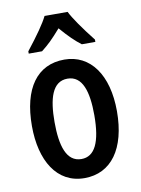

<svg xmlns="http://www.w3.org/2000/svg" viewBox="-87 -825 656 894"><g transform="rotate(-10 241.0 -378.0)"><path d="M84 -606H147C180 -632 200 -651 241 -698C278 -655 307 -627 335 -606H399V-617C350 -679 311 -735 296 -766H187C171 -733 136 -683 84 -617ZM240 10C366 10 442 -93 442 -271C442 -443 365 -550 242 -550C113 -550 40 -449 40 -271C40 -108 109 10 240 10ZM241 -80C170 -80 147 -159 147 -271C147 -381 169 -460 241 -460C312 -460 335 -382 335 -271C335 -143 304 -80 241 -80Z"/></g></svg>

Font: Kathrein 67 Medium Condensed
Style: Regular
Weight: 500
Width: 3
Designer: Lazydogs Typefoundry, based on Open Sans by Ascender Corporation
Foundry: Lazydogs Typefoundry
Version: Version 1.003;PS 001.003;hotconv 1.0.88;makeotf.lib2.5.64775